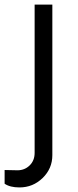

<svg xmlns="http://www.w3.org/2000/svg" viewBox="-59 -520 340 840"><path d="M26.2 300Q-15 300 -38.8 283.8V223.8L17.5 225Q48.8 225 70.6 203.8Q92.5 182.5 92.5 148.8V-500H170V158.8Q170 217.5 127.5 258.8Q85 300 26.2 300Z"/></svg>

Font: Now Alt
Style: Regular
Weight: 400
Designer: Alfredo Marco Pradil
Foundry: Alfredo Marco Pradil
Version: Version 1.002;PS 001.002;hotconv 1.0.88;makeotf.lib2.5.64775